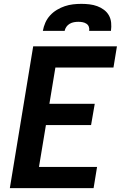

<svg xmlns="http://www.w3.org/2000/svg" viewBox="-20 -975 640 995"><path d="M31 0 152 -735H586L568 -625H267L236 -437H471L452 -327H218L182 -110H483L465 0ZM202 -815Q206 -837 215 -857.5Q224 -878 239.5 -895Q255 -912 275 -924Q295 -936 316 -943Q337 -950 358.5 -952.5Q380 -955 402 -955Q423 -955 444 -952.5Q465 -950 484 -943Q503 -936 519 -924Q535 -912 544.5 -895Q554 -878 556 -857Q558 -836 555 -815H442Q444 -826 440.5 -836Q437 -846 428 -852Q419 -858 408 -860Q397 -862 386 -862Q375 -862 363.5 -860Q352 -858 341.5 -852Q331 -846 324 -836Q317 -826 315 -815Z"/></svg>

Font: Iosevka Curly XBdExObl
Style: Regular
Weight: 800
Width: 7
Italic angle: -9°
Monospace: yes
Designer: Belleve Invis
Foundry: Belleve Invis
Version: Version 11.1.0; ttfautohint (v1.8.3)